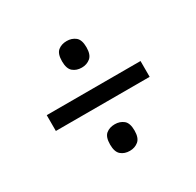

<svg xmlns="http://www.w3.org/2000/svg" viewBox="-120 -752 806 789"><g transform="rotate(-30 283.5 -357.5)"><path d="M61 -320V-395H506V-320ZM284 -97Q259 -97 242.5 -111Q226 -125 226 -160Q226 -196 242.5 -209.5Q259 -223 284 -223Q308 -223 325 -209.5Q342 -196 342 -160Q342 -125 325 -111Q308 -97 284 -97ZM284 -492Q259 -492 242.5 -506Q226 -520 226 -555Q226 -591 242.5 -604.5Q259 -618 284 -618Q308 -618 325 -604.5Q342 -591 342 -555Q342 -520 325 -506Q308 -492 284 -492Z"/></g></svg>

Font: Noto Serif Hebrew ExtraBold
Style: Regular
Weight: 800
Version: Version 2.003